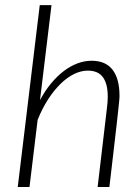

<svg xmlns="http://www.w3.org/2000/svg" viewBox="-20 -748 555 768"><path d="M51 0 139 -727.5H186L140 -347.5Q160 -385 184.2 -414.2Q208.5 -443.5 235.2 -463.8Q262 -484 290 -494.5Q318 -505 346.5 -505Q402.5 -505 430.2 -469Q458 -433 458 -365.5Q458 -361.5 457.8 -356.2Q457.5 -351 456.2 -338.5Q455 -326 452.5 -302.8Q450 -279.5 445.5 -240.2Q441 -201 434.2 -142.2Q427.5 -83.5 417.5 0H370.5L408 -318Q411 -341 411 -361.5Q411 -412.5 391.8 -439Q372.5 -465.5 331 -465.5Q304 -465.5 276 -451.8Q248 -438 221.8 -412.2Q195.5 -386.5 172 -350Q148.5 -313.5 130.5 -268.5L98 0Z"/></svg>

Font: Lato TR Light
Style: Italic
Weight: 300
Italic angle: -12°
Designer: Lukasz Dziedzic
Foundry: Lukasz Dziedzic
Version: Version 1.104 2013